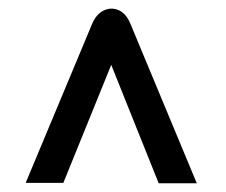

<svg xmlns="http://www.w3.org/2000/svg" viewBox="-20 -546 519 441"><path d="M344.5 -125 235.5 -397 125.5 -126H39L191.5 -491Q201 -513.5 218 -521.8Q235 -530 252.2 -522.8Q269.5 -515.5 279.5 -491.5L432 -125Z"/></svg>

Font: Public Sans SemiBold
Style: Regular
Weight: 600
Designer: The Public Sans Project Authors: Dan O. Williams and USWDS (Libre Franklin designed by Pablo Impallari and Rodrigo Fuenz
Version: Version 1.007